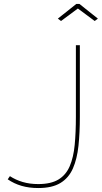

<svg xmlns="http://www.w3.org/2000/svg" viewBox="-20 -938 514 969"><path d="M30 -49Q59 -30 94.5 -19.5Q130 -9 173 -9Q237 -9 275 -32Q313 -55 332 -99.5Q351 -144 357 -207Q363 -270 363 -349V-710H383V-349Q383 -268 376 -202Q369 -136 348 -88Q327 -40 285 -14.5Q243 11 173 11Q127 11 89 0Q51 -11 19 -33ZM272 -844 365 -918H381L474 -844L458 -832L373 -895L288 -832Z"/></svg>

Font: Raleway Thin Thin
Style: Regular
Weight: 250
Version: Version 4.026